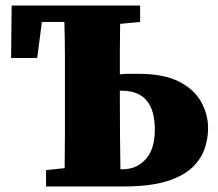

<svg xmlns="http://www.w3.org/2000/svg" viewBox="-20 -672 784 692"><path d="M412 -311Q412 -249 412.5 -186.5Q413 -124 414 -62H423Q472 -62 505 -98Q538 -134 538 -205Q538 -345 419 -345Q418 -345 416 -345Q414 -345 412 -345ZM20 -463 22 -652H485V-593L413 -586Q412 -537 412 -490.5Q412 -444 412 -404Q428 -406 444.5 -406Q461 -406 478 -406Q571 -406 626 -377.5Q681 -349 705.5 -304Q730 -259 730 -210Q730 -173 717.5 -136Q705 -99 672.5 -68Q640 -37 580 -18.5Q520 0 425 0H146V-59L213 -66Q214 -126 214 -187.5Q214 -249 214 -310V-342Q214 -404 214 -467Q214 -530 212 -593H131L114 -463Z"/></svg>

Font: Source Serif 4 Black
Style: Regular
Weight: 900
Designer: Frank Grießhammer
Foundry: Adobe
Version: Version 4.005;hotconv 1.1.0;makeotfexe 2.6.0